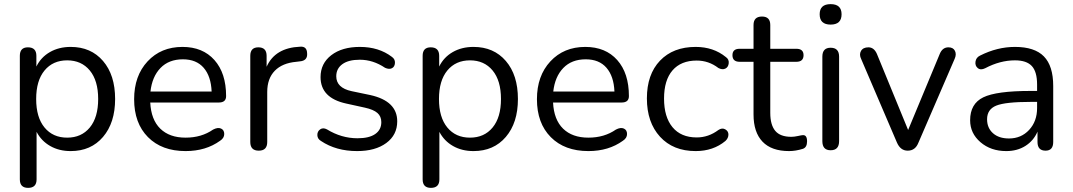

<svg xmlns="http://www.w3.org/2000/svg" viewBox="-20 -722 5190 929"><path d="M116 187Q76 187 76 146V-452Q76 -493 115 -493Q156 -493 156 -452V-400Q178 -445 221.5 -470Q265 -495 322 -495Q420 -495 478.5 -427Q537 -359 537 -243Q537 -128 478.5 -59.5Q420 9 322 9Q266 9 223 -15.5Q180 -40 157 -84V146Q157 187 116 187ZM195.5 -105Q236 -56 305 -56Q374 -56 414.5 -105Q455 -154 455 -243Q455 -332 414.5 -381Q374 -430 305 -430Q236 -430 195.5 -381Q155 -332 155 -243Q155 -154 195.5 -105Z M878 9Q763 9 696 -58.5Q629 -126 629 -242Q629 -355 694 -425Q759 -495 863 -495Q961 -495 1017.5 -431.5Q1074 -368 1074 -257Q1074 -226 1039 -226H707Q711 -143 755.5 -99.5Q800 -56 878 -56Q955 -56 1011 -95Q1034 -107 1049.5 -100Q1065 -93 1065 -73.5Q1065 -54 1045 -41Q976 9 878 9ZM865 -435Q797 -435 756.5 -393Q716 -351 708 -279H1004Q1001 -353 965.5 -394Q930 -435 865 -435Z M1191 -35V-452Q1191 -493 1230 -493Q1270 -493 1270 -452V-399Q1311 -491 1432 -496Q1465 -499 1466 -464Q1469 -428 1430 -425L1414 -423Q1346 -417 1309.5 -379.5Q1273 -342 1273 -277V-35Q1273 7 1232 7Q1191 7 1191 -35Z M1708 9Q1606 9 1533 -40Q1516 -50 1515.5 -68Q1515 -86 1529 -96Q1543 -106 1562 -96Q1632 -53 1710 -53Q1766 -53 1795.5 -73.5Q1825 -94 1825 -131Q1825 -159 1806 -175.5Q1787 -192 1746 -201L1655 -221Q1531 -248 1531 -349Q1531 -415 1583 -455Q1635 -495 1721 -495Q1813 -495 1876 -447Q1892 -436 1891 -417.5Q1890 -399 1876.5 -392Q1863 -385 1843 -394Q1785 -433 1721 -433Q1666 -433 1636.5 -411.5Q1607 -390 1607 -353Q1607 -297 1681 -281L1772 -262Q1902 -233 1902 -135Q1902 -69 1849 -30Q1796 9 1708 9Z M2065 187Q2025 187 2025 146V-452Q2025 -493 2064 -493Q2105 -493 2105 -452V-400Q2127 -445 2170.5 -470Q2214 -495 2271 -495Q2369 -495 2427.5 -427Q2486 -359 2486 -243Q2486 -128 2427.5 -59.5Q2369 9 2271 9Q2215 9 2172 -15.5Q2129 -40 2106 -84V146Q2106 187 2065 187ZM2144.5 -105Q2185 -56 2254 -56Q2323 -56 2363.5 -105Q2404 -154 2404 -243Q2404 -332 2363.5 -381Q2323 -430 2254 -430Q2185 -430 2144.5 -381Q2104 -332 2104 -243Q2104 -154 2144.5 -105Z M2827 9Q2712 9 2645 -58.5Q2578 -126 2578 -242Q2578 -355 2643 -425Q2708 -495 2812 -495Q2910 -495 2966.5 -431.5Q3023 -368 3023 -257Q3023 -226 2988 -226H2656Q2660 -143 2704.5 -99.5Q2749 -56 2827 -56Q2904 -56 2960 -95Q2983 -107 2998.5 -100Q3014 -93 3014 -73.5Q3014 -54 2994 -41Q2925 9 2827 9ZM2814 -435Q2746 -435 2705.5 -393Q2665 -351 2657 -279H2953Q2950 -353 2914.5 -394Q2879 -435 2814 -435Z M3346 9Q3237 9 3173.5 -60.5Q3110 -130 3110 -246Q3110 -362 3173.5 -428.5Q3237 -495 3346 -495Q3432 -495 3492 -446Q3508 -435 3506 -416Q3504 -397 3489.5 -390Q3475 -383 3456 -393Q3409 -429 3351 -429Q3275 -429 3234 -381.5Q3193 -334 3193 -245Q3193 -156 3234 -106.5Q3275 -57 3351 -57Q3408 -57 3456 -93Q3474 -105 3489.5 -96Q3505 -87 3504.5 -70Q3504 -53 3490 -40Q3431 9 3346 9Z M3798 9Q3713 9 3669.5 -36.5Q3626 -82 3626 -168V-423H3559Q3524 -423 3524 -455Q3524 -486 3559 -486H3626V-601Q3626 -642 3667 -642Q3707 -642 3707 -601V-486H3833Q3868 -486 3868 -455Q3868 -423 3833 -423H3707V-176Q3707 -118 3731 -89Q3755 -60 3809 -60Q3823 -60 3841 -64Q3859 -68 3864 -68Q3885 -70 3885 -38Q3885 -9 3865 -2Q3830 9 3798 9Z M3946 -653Q3946 -702 3999 -702Q4052 -702 4052 -653Q4052 -603 3999 -603Q3946 -603 3946 -653ZM3999 5Q3959 5 3959 -39V-448Q3959 -491 3999 -491Q4040 -491 4040 -448V-39Q4040 5 3999 5Z M4372 7Q4337 7 4320 -32L4147 -436Q4136 -458 4146 -475.5Q4156 -493 4182 -493Q4209 -493 4223 -461L4374 -93L4527 -461Q4540 -493 4569 -493Q4592 -493 4600.5 -476Q4609 -459 4599 -437L4424 -32Q4409 7 4372 7Z M4849 9Q4774 9 4724 -34Q4674 -77 4674 -140Q4674 -220 4737.5 -251Q4801 -282 4966 -282H4998V-313Q4998 -375 4972.5 -402.5Q4947 -430 4891 -430Q4819 -430 4747 -392Q4725 -381 4711 -392.5Q4697 -404 4700 -424Q4703 -444 4722 -453Q4805 -495 4891 -495Q4986 -495 5031 -449Q5076 -403 5076 -306V-35Q5076 7 5039 7Q5000 7 5000 -35V-85Q4981 -41 4941.5 -16Q4902 9 4849 9ZM4862 -52Q4921 -52 4959.5 -93.5Q4998 -135 4998 -199V-229H4967Q4845 -229 4800.5 -211Q4756 -193 4756 -145Q4756 -103 4784.5 -77.5Q4813 -52 4862 -52Z"/></svg>

Font: Nunito
Style: Regular
Weight: 400
Designer: Vernon Adams
Foundry: Vernon Adams
Version: Version 3.602